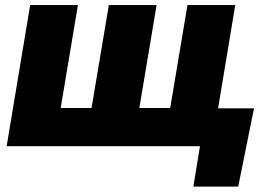

<svg xmlns="http://www.w3.org/2000/svg" viewBox="-20 -565 1041 742"><path d="M5.7 0 96.6 -545.5H281.2L214.5 -147.7H333.8L400.6 -545.5H585.2L518.5 -147.7H637.8L704.5 -545.5H889.2L822.8 -146.3H961.6L900.6 156.2H727.3L752.8 0Z"/></svg>

Font: Inter P Black
Style: Italic
Weight: 900
Italic angle: -9.40001°
Designer: Rasmus Andersson
Foundry: rsms
Version: Version 3.018;git-588b23468